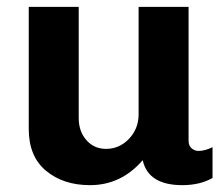

<svg xmlns="http://www.w3.org/2000/svg" viewBox="-20 -531 652 561"><path d="M210 -511V-186Q210 -147 232.5 -121.5Q255 -96 290 -96Q329 -96 357 -125.5Q385 -155 385 -197V-511H531V-120Q531 -105 540 -97.5Q549 -90 560 -90Q579 -90 601 -101V-11Q564 10 513 10Q413 10 397 -63Q334 10 243 10Q165 10 114.5 -32Q64 -74 64 -154V-511Z"/></svg>

Font: Chivo
Style: Bold
Weight: 700
Designer: Hector Gatti
Foundry: Omnibus-Type
Version: Version 1.007;PS 001.007;hotconv 1.0.88;makeotf.lib2.5.64775